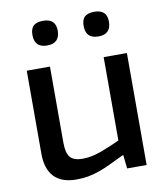

<svg xmlns="http://www.w3.org/2000/svg" viewBox="-85 -831 792 912"><g transform="rotate(-10 310.5 -375.0)"><path d="M210 10Q139 10 103 -28Q67 -66 67 -139V-540H179V-173Q179 -123 196.5 -102.5Q214 -82 256 -82Q299 -82 346 -99.5Q393 -117 438 -138V-540H550V0H456L449 -65H445Q404 -45 374 -31Q344 -17 318 -8Q292 1 266.5 5.5Q241 10 210 10ZM370 -702Q370 -733 385 -746.5Q400 -760 431 -760Q492 -760 492 -702Q492 -641 431 -641Q370 -641 370 -702ZM123 -702Q123 -733 138 -746.5Q153 -760 184 -760Q245 -760 245 -702Q245 -641 184 -641Q123 -641 123 -702Z"/></g></svg>

Font: EncodeSans
Style: Medium
Weight: 500
Designer: Pablo Impallari, Andres Torresi
Foundry: Pablo Impallari, Andres Torresi
Version: Version 1.000; ttfautohint (v1.4.1)